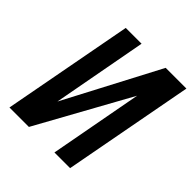

<svg xmlns="http://www.w3.org/2000/svg" viewBox="-194 -865 1005 1005"><g transform="rotate(45 308.0 -362.5)"><path d="M363.5 0 459.5 -516 174.5 0H30.5L166.5 -725H283.5L186 -199.5L462 -725H615.5L479.5 0Z"/></g></svg>

Font: JuliaMono SemiBold
Style: Italic
Weight: 600
Italic angle: -9°
Monospace: yes
Designer: cormullion
Foundry: corm
Version: Version 0.056; ttfautohint (v1.8.4)